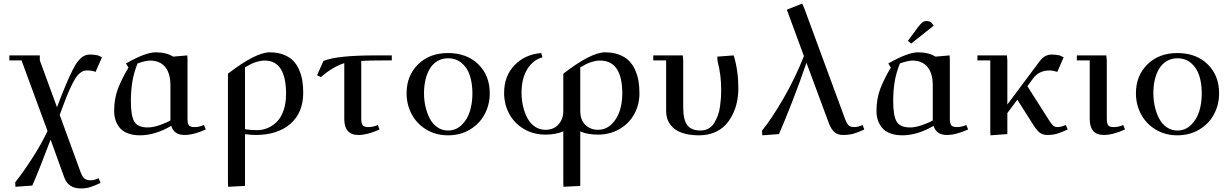

<svg xmlns="http://www.w3.org/2000/svg" viewBox="-20 -748 6859 1071"><path d="M32.2 -411.1V-439H202.1V-411.1L297.9 -149.9Q326.7 -225.6 346.7 -273.4Q366.7 -321.3 384.8 -356.9Q402.8 -392.6 418.2 -410.4Q433.6 -428.2 448.7 -436Q463.9 -443.8 482.9 -443.8Q501.5 -443.8 526.9 -439L548.8 -428.2L513.2 -347.2Q490.7 -355 469.2 -355Q456.5 -355 448.2 -353Q439.9 -351.1 426 -340.3Q412.1 -329.6 399.4 -309.1Q386.7 -288.6 368.7 -249.3Q350.6 -210 330.1 -152.8Q327.1 -145 313 -106.9L430.2 213.9Q440.4 240.2 452.4 249Q464.4 257.8 487.8 257.8Q503.9 257.8 529.8 246.1L541 272Q505.4 289.1 482.4 296.1Q459.5 303.2 430.2 303.2Q359.9 303.2 337.9 240.2L262.2 30.8Q204.1 186 160.2 287.1L65.9 293.9L64.9 269Q107.4 215.3 158.2 137.2Q209 59.1 245.1 -17.1L100.1 -411.1Z M616.7 -128.9Q616.7 -197.3 637.9 -252.9Q659.2 -308.6 696.8 -371.1L682.6 -394Q791.5 -456.1 848.6 -456.1Q908.2 -456.1 945.8 -432.1L1024.9 -439L1025.9 -411.1V-86.9Q1025.9 -59.1 1033.9 -49.1Q1042 -39.1 1064.9 -39.1Q1091.8 -39.1 1117.7 -50.8L1127.9 -25.9Q1060.5 4.9 1008.8 4.9Q950.7 4.9 935.1 -45.9Q844.7 6.8 760.7 6.8Q720.7 6.8 691.4 -4.9Q662.1 -16.6 646.5 -36.9Q630.9 -57.1 623.8 -79.8Q616.7 -102.5 616.7 -128.9ZM710 -182.1Q710 -102.1 729.2 -69.6Q748.5 -37.1 804.7 -37.1Q833 -37.1 870.1 -49.8Q907.2 -62.5 930.7 -76.2V-270Q930.7 -339.8 900.9 -375Q871.1 -410.2 816.9 -410.2Q792.5 -410.2 747.1 -394Q725.6 -339.4 717.8 -289.8Q710 -240.2 710 -182.1Z M1251.5 269V-336.9Q1406.2 -456.1 1484.4 -456.1Q1528.3 -456.1 1561.8 -443.1Q1595.2 -430.2 1615.5 -409.2Q1635.7 -388.2 1648.7 -358.2Q1661.6 -328.1 1666.5 -297.6Q1671.4 -267.1 1671.4 -231Q1671.4 -119.6 1600.1 -57.4Q1528.8 4.9 1405.3 4.9Q1376.5 4.9 1346.7 0V289.1L1252.4 293.9ZM1346.7 -26.9Q1380.4 -22 1414.6 -22Q1444.8 -22 1472.7 -33.7Q1500.5 -45.4 1524.2 -68.6Q1547.9 -91.8 1561.8 -132.1Q1575.7 -172.4 1575.7 -224.1Q1575.7 -410.2 1456.5 -410.2Q1435.1 -410.2 1412.8 -403.3Q1390.6 -396.5 1378.7 -390.1Q1366.7 -383.8 1346.7 -372.1Z M1748.5 -328.1 1784.2 -408.2Q1859.9 -439 2075.2 -439H2165.5V-411.1H2131.3Q2036.1 -411.1 1995.1 -408.2V-86.9Q1995.1 -59.1 2003.2 -49.1Q2011.2 -39.1 2034.2 -39.1Q2061.5 -39.1 2087.4 -50.8L2097.2 -25.9Q2029.8 4.9 1978.5 4.9Q1900.4 4.9 1900.4 -85V-396Q1832 -373 1770.5 -317.9Z M2248 -228Q2248 -325.7 2312 -388.9Q2376 -452.1 2479 -452.1Q2584 -452.1 2647.9 -389.6Q2711.9 -327.1 2711.9 -228Q2711.9 -163.6 2683.1 -110.1Q2654.3 -56.6 2600.6 -24.9Q2546.9 6.8 2479 6.8Q2411.6 6.8 2358.4 -25.1Q2305.2 -57.1 2276.6 -110.6Q2248 -164.1 2248 -228ZM2345.2 -228Q2345.2 -189.5 2353.5 -153.1Q2361.8 -116.7 2377.4 -86.7Q2393.1 -56.6 2419.4 -38.3Q2445.8 -20 2479 -20Q2523.9 -20 2555.7 -51.3Q2587.4 -82.5 2601.3 -127.9Q2615.2 -173.3 2615.2 -226.1Q2615.2 -282.2 2601.3 -325.7Q2587.4 -369.1 2555.9 -396Q2524.4 -422.9 2479 -422.9Q2445.8 -422.9 2419.7 -407.2Q2393.6 -391.6 2377.4 -364.5Q2361.3 -337.4 2353.3 -302.7Q2345.2 -268.1 2345.2 -228Z M2792 -230Q2792 -324.2 2850.3 -384.5Q2908.7 -444.8 2999 -452.1L3005.9 -428.2Q2952.1 -413.6 2920.7 -361.3Q2889.2 -309.1 2889.2 -231Q2889.2 -192.4 2897.5 -156.2Q2905.8 -120.1 2921.4 -90.1Q2937 -60.1 2963.4 -42Q2989.7 -23.9 3022.9 -23.9Q3047.9 -23.9 3069.3 -33.9Q3090.8 -43.9 3106.4 -68.6Q3122.1 -93.3 3122.1 -128.9V-336.9Q3276.9 -456.1 3355 -456.1Q3398.9 -456.1 3432.9 -443.4Q3466.8 -430.7 3488 -409.4Q3509.3 -388.2 3522.7 -358.2Q3536.1 -328.1 3541.5 -296.6Q3546.9 -265.1 3546.9 -228Q3546.9 -164.1 3518.1 -111.6Q3489.3 -59.1 3435.8 -28.1Q3382.3 2.9 3314.9 2.9Q3256.3 2.9 3216.8 -15.1V289.1L3123 293.9L3122.1 269V-15.1Q3079.6 2.9 3022.9 2.9Q2955.6 2.9 2902.3 -28.6Q2849.1 -60.1 2820.6 -113Q2792 -166 2792 -230ZM3216.8 -130.9Q3216.8 -77.6 3245.8 -50.8Q3274.9 -23.9 3314.9 -23.9Q3358.9 -23.9 3390.6 -54.2Q3422.4 -84.5 3436.8 -129.2Q3451.2 -173.8 3451.2 -226.1Q3451.2 -410.2 3327.1 -410.2Q3305.7 -410.2 3283.4 -403.3Q3261.2 -396.5 3249 -390.1Q3236.8 -383.8 3216.8 -372.1Z M3624 -411.1V-439H3788.6L3791 -411.1V-150.9Q3791 -80.1 3813.7 -50Q3836.4 -20 3887.7 -20Q3912.6 -20 3932.1 -31Q3951.7 -42 3963.9 -62Q3976.1 -82 3984.4 -104.2Q3992.7 -126.5 3996.3 -153.8Q4000 -181.2 4001.5 -201.9Q4002.9 -222.7 4002.9 -245.1Q4002.9 -332 3982.9 -405.8L3981 -432.1L4072.8 -439Q4098.6 -353.5 4098.6 -256.8Q4098.6 -218.8 4091.6 -182.6Q4084.5 -146.5 4067.9 -111.8Q4051.3 -77.1 4026.9 -51Q4002.4 -24.9 3964.4 -9Q3926.3 6.8 3878.9 6.8Q3837.4 6.8 3804.9 -1.2Q3772.5 -9.3 3752.4 -22.2Q3732.4 -35.2 3719.2 -53.2Q3706.1 -71.3 3700.9 -89.8Q3695.8 -108.4 3695.8 -128.9V-411.1Z M4230.5 -19Q4287.6 -90.3 4352.1 -202.1Q4416.5 -314 4464.4 -435.1L4369.1 -693.8L4454.6 -728L4466.3 -702.1L4694.3 -83Q4705.1 -56.2 4715.1 -47.6Q4725.1 -39.1 4745.6 -39.1Q4765.6 -39.1 4791.5 -50.8L4801.3 -25.9Q4765.1 -8.8 4740.2 -2Q4715.3 4.9 4682.1 4.9Q4652.8 4.9 4634.8 -11Q4616.7 -26.9 4604.5 -58.1L4478.5 -397.9Q4441.9 -290 4397.9 -177.7Q4354 -65.4 4325.2 0L4232.4 6.8Z M4869.1 -128.9Q4869.1 -197.3 4890.4 -252.9Q4911.6 -308.6 4949.2 -371.1L4935.1 -394Q5043.9 -456.1 5101.1 -456.1Q5160.6 -456.1 5198.2 -432.1L5277.3 -439L5278.3 -411.1V-86.9Q5278.3 -59.1 5286.4 -49.1Q5294.4 -39.1 5317.4 -39.1Q5344.2 -39.1 5370.1 -50.8L5380.4 -25.9Q5313 4.9 5261.2 4.9Q5203.1 4.9 5187.5 -45.9Q5097.2 6.8 5013.2 6.8Q4973.1 6.8 4943.8 -4.9Q4914.6 -16.6 4898.9 -36.9Q4883.3 -57.1 4876.2 -79.8Q4869.1 -102.5 4869.1 -128.9ZM4962.4 -182.1Q4962.4 -102.1 4981.7 -69.6Q5001 -37.1 5057.1 -37.1Q5085.4 -37.1 5122.6 -49.8Q5159.7 -62.5 5183.1 -76.2V-270Q5183.1 -339.8 5153.3 -375Q5123.5 -410.2 5069.3 -410.2Q5044.9 -410.2 4999.5 -394Q4978 -339.4 4970.2 -289.8Q4962.4 -240.2 4962.4 -182.1ZM5044.4 -520 5101.1 -597.2Q5116.7 -616.7 5126 -623.8Q5135.3 -630.9 5149.4 -630.9Q5154.8 -630.9 5160.9 -629.2Q5167 -627.4 5169.9 -626L5173.3 -624L5188.5 -605L5062.5 -504.9Z M5432.1 -411.1V-439H5596.7L5599.1 -411.1V-165L5778.8 -405.8Q5807.1 -443.8 5846.7 -443.8Q5865.7 -443.8 5891.1 -439L5913.1 -428.2L5877.9 -347.2Q5853.5 -355 5834 -355Q5774.9 -355 5741.7 -309.1L5710.9 -267.1L5828.1 -83Q5844.2 -56.6 5853.8 -47.9Q5863.3 -39.1 5878.9 -39.1Q5898.9 -39.1 5924.8 -50.8L5936 -25.9Q5898.4 -8.3 5874.8 -1.7Q5851.1 4.9 5822.8 4.9Q5794.4 4.9 5776.6 -10.5Q5758.8 -25.9 5739.7 -58.1L5654.8 -191.9L5599.1 -117.2V0L5504.9 6.8L5503.9 -19V-411.1Z M5986.8 -411.1V-439H6151.4L6153.8 -411.1V-86.9Q6153.8 -59.1 6161.6 -49.1Q6169.4 -39.1 6192.4 -39.1Q6219.7 -39.1 6245.6 -50.8L6255.4 -25.9Q6188 4.9 6136.7 4.9Q6058.6 4.9 6058.6 -85V-411.1Z M6316.4 -228Q6316.4 -325.7 6380.4 -388.9Q6444.3 -452.1 6547.4 -452.1Q6652.3 -452.1 6716.3 -389.6Q6780.3 -327.1 6780.3 -228Q6780.3 -163.6 6751.5 -110.1Q6722.7 -56.6 6668.9 -24.9Q6615.2 6.8 6547.4 6.8Q6480 6.8 6426.8 -25.1Q6373.5 -57.1 6345 -110.6Q6316.4 -164.1 6316.4 -228ZM6413.6 -228Q6413.6 -189.5 6421.9 -153.1Q6430.2 -116.7 6445.8 -86.7Q6461.4 -56.6 6487.8 -38.3Q6514.2 -20 6547.4 -20Q6592.3 -20 6624 -51.3Q6655.8 -82.5 6669.7 -127.9Q6683.6 -173.3 6683.6 -226.1Q6683.6 -282.2 6669.7 -325.7Q6655.8 -369.1 6624.3 -396Q6592.8 -422.9 6547.4 -422.9Q6514.2 -422.9 6488 -407.2Q6461.9 -391.6 6445.8 -364.5Q6429.7 -337.4 6421.6 -302.7Q6413.6 -268.1 6413.6 -228Z"/></svg>

Font: Dehuti
Style: Bold
Weight: 700
Version: Version 1.2